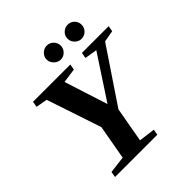

<svg xmlns="http://www.w3.org/2000/svg" viewBox="-222 -982 1131 1131"><g transform="rotate(-45 344.0 -416.0)"><path d="M342.8 -48.8 444.3 -35.6 438.5 0H85.9L91.8 -35.6L198.2 -48.8L236.8 -264.6L122.6 -606.4L51.3 -619.1L57.6 -654.8H368.2L361.8 -619.1L271.5 -606.4L358.4 -335L536.1 -606.4L458.5 -619.1L464.8 -654.8H687.5L681.2 -619.1L609.4 -606.4L381.8 -267.6ZM522.9 -714.8Q499.5 -714.8 481.7 -732.2Q463.9 -749.5 463.9 -773.9Q463.9 -798.3 481.7 -815.2Q499.5 -832 522.9 -832Q546.9 -832 564 -815.4Q581.1 -798.8 581.1 -773.9Q581.1 -749.5 564 -732.2Q546.9 -714.8 522.9 -714.8ZM349.1 -714.8Q325.7 -714.8 307.9 -732.9Q290 -751 290 -773.9Q290 -797.4 307.6 -814.7Q325.2 -832 349.1 -832Q373 -832 390.1 -814.7Q407.2 -797.4 407.2 -773.9Q407.2 -749.5 390.1 -732.2Q373 -714.8 349.1 -714.8Z"/></g></svg>

Font: Liberation Serif
Style: Bold Italic
Weight: 700
Italic angle: -16.333°
Designer: Steve Matteson
Foundry: Ascender Corporation
Version: Version 2.1.5